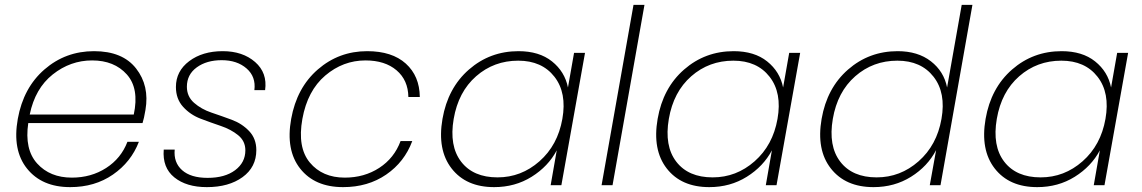

<svg xmlns="http://www.w3.org/2000/svg" viewBox="-20 -760 4685 788"><path d="M358 -512Q269 -512 196.5 -454.5Q124 -397 102 -290H529Q552 -397 500.5 -454.5Q449 -512 358 -512ZM550 -178Q518 -95 443.5 -43.5Q369 8 268 8Q152 8 91 -68Q30 -144 53 -272Q76 -400 162.5 -475Q249 -550 366 -550Q483 -550 538.5 -479Q594 -408 577 -309Q571 -273 565 -255H96Q80 -147 132.5 -89Q185 -31 275 -31Q354 -31 415.5 -70.5Q477 -110 503 -178Z M1032 -144Q1032 -74 975.5 -33Q919 8 829 8Q745 8 695.5 -32Q646 -72 652 -146H697Q692 -93 727.5 -61.5Q763 -30 832 -30Q903 -30 945 -61.5Q987 -93 987 -143Q987 -181 957.5 -205Q928 -229 886.5 -243Q845 -257 803 -273Q761 -289 731.5 -321.5Q702 -354 702 -403Q702 -468 756.5 -509Q811 -550 894 -550Q976 -550 1027 -505.5Q1078 -461 1068 -390H1024Q1031 -445 992 -479Q953 -513 890 -513Q828 -513 787.5 -483.5Q747 -454 747 -404Q747 -364 776.5 -338Q806 -312 847.5 -298Q889 -284 931 -268.5Q973 -253 1002.5 -222Q1032 -191 1032 -144Z M1487 -550Q1589 -550 1645.5 -499Q1702 -448 1703 -362H1656Q1655 -431 1607.5 -471.5Q1560 -512 1480 -512Q1388 -512 1315 -450Q1242 -388 1221 -272Q1200 -155 1251.5 -93Q1303 -31 1395 -31Q1475 -31 1536.5 -71Q1598 -111 1624 -181H1672Q1640 -95 1565 -43.5Q1490 8 1388 8Q1272 8 1212 -68Q1152 -144 1175 -272Q1198 -400 1284.5 -475Q1371 -550 1487 -550Z M2108 -550Q2193 -550 2245.5 -508Q2298 -466 2311 -401L2336 -543H2381L2284 0H2240L2265 -143Q2230 -77 2162 -34.5Q2094 8 2008 8Q1893 8 1833.5 -68.5Q1774 -145 1796 -272Q1818 -399 1904.5 -474.5Q1991 -550 2108 -550ZM2288 -272Q2307 -379 2255.5 -445Q2204 -511 2107 -511Q2007 -511 1934 -447Q1861 -383 1842 -272Q1823 -161 1872.5 -96.5Q1922 -32 2022 -32Q2119 -32 2194 -98Q2269 -164 2288 -272Z M2449 0 2580 -740H2625L2494 0Z M2991 -550Q3076 -550 3128.5 -508Q3181 -466 3194 -401L3219 -543H3264L3167 0H3123L3148 -143Q3113 -77 3045 -34.5Q2977 8 2891 8Q2776 8 2716.5 -68.5Q2657 -145 2679 -272Q2701 -399 2787.5 -474.5Q2874 -550 2991 -550ZM3171 -272Q3190 -379 3138.5 -445Q3087 -511 2990 -511Q2890 -511 2817 -447Q2744 -383 2725 -272Q2706 -161 2755.5 -96.5Q2805 -32 2905 -32Q3002 -32 3077 -98Q3152 -164 3171 -272Z M3664 -550Q3747 -550 3800.5 -508.5Q3854 -467 3867 -401L3927 -740H3971L3840 0H3796L3822 -144Q3787 -77 3719 -34.5Q3651 8 3565 8Q3450 8 3390 -68.5Q3330 -145 3352 -272Q3374 -399 3460.5 -474.5Q3547 -550 3664 -550ZM3844 -272Q3863 -379 3811.5 -445Q3760 -511 3663 -511Q3563 -511 3490 -447Q3417 -383 3398 -272Q3379 -161 3428.5 -96.5Q3478 -32 3578 -32Q3675 -32 3750 -98Q3825 -164 3844 -272Z M4337 -550Q4422 -550 4474.5 -508Q4527 -466 4540 -401L4565 -543H4610L4513 0H4469L4494 -143Q4459 -77 4391 -34.5Q4323 8 4237 8Q4122 8 4062.5 -68.5Q4003 -145 4025 -272Q4047 -399 4133.5 -474.5Q4220 -550 4337 -550ZM4517 -272Q4536 -379 4484.5 -445Q4433 -511 4336 -511Q4236 -511 4163 -447Q4090 -383 4071 -272Q4052 -161 4101.5 -96.5Q4151 -32 4251 -32Q4348 -32 4423 -98Q4498 -164 4517 -272Z"/></svg>

Font: Poppins ExtraLight
Style: Italic
Weight: 275
Italic angle: -10°
Designer: Ninad Kale (Devanagari), Jonny Pinhorn (Latin)
Foundry: Indian Type Foundry
Version: Version 3.200;PS 1.000;hotconv 16.6.54;makeotf.lib2.5.65590